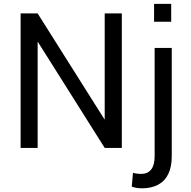

<svg xmlns="http://www.w3.org/2000/svg" viewBox="-20 -782 1008 1015"><path d="M624 0H533.5L180.5 -560H179V0H89V-711H179L532 -151.5H533.5V-711H624ZM885 -667H794.5V-761.5H885ZM730.5 213.5Q700 213.5 676.5 204.5L683 131.5Q691 134 703.8 135.8Q716.5 137.5 724.5 137.5Q797.5 137.5 797.5 43.5V-528.5H888V43.5Q888 157 814 195.5Q778.5 213.5 730.5 213.5Z"/></svg>

Font: Roberto Sans
Style: Regular
Weight: 400
Designer: Google (font) & Cristiano Sobral (main changes)
Version: Version 1.500; ttfautohint (v1.8.4.7-5d5b-dirty)